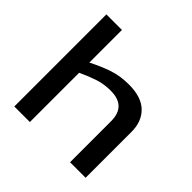

<svg xmlns="http://www.w3.org/2000/svg" viewBox="-184 -916 1091 1091"><g transform="rotate(45 361.5 -370.0)"><path d="M75 0V-740H200V-478Q265 -511 321.5 -530Q378 -549 448 -549Q548 -549 598 -500.5Q648 -452 648 -369V0H523V-330Q523 -451 399 -451Q345 -451 299.5 -436Q254 -421 200 -396V0Z"/></g></svg>

Font: Georama Extended Medium
Style: Regular
Weight: 500
Width: 7
Designer: Jean-Baptiste Levee
Foundry: Production Type
Version: Version 1.000